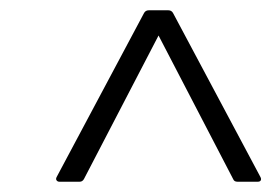

<svg xmlns="http://www.w3.org/2000/svg" viewBox="-20 -703 538 373"><path d="M95 -350Q92 -350 90 -352.5Q88 -355 90 -359L260 -678Q263 -683 269 -683H307Q313 -683 316 -678L486 -359Q488 -355 486.5 -352.5Q485 -350 481 -350H441Q435 -350 433 -355L288 -634L143 -355Q140 -350 135 -350Z"/></svg>

Font: Sofia Sans Light
Style: Italic
Weight: 300
Italic angle: -9°
Version: Version 4.100-B